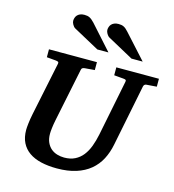

<svg xmlns="http://www.w3.org/2000/svg" viewBox="-133 -1040 1058 1167"><g transform="rotate(15 395.5 -456.5)"><path d="M725.1 -616.2Q718.3 -615.2 714.4 -611.1Q710.4 -606.9 709 -600.1L631.8 -214.8Q621.6 -162.6 599.4 -120.1Q577.1 -77.6 540.8 -47.4Q504.4 -17.1 452.6 -0.5Q400.9 16.1 332 16.1Q276.4 16.1 231.9 5.6Q187.5 -4.9 156.5 -26.6Q125.5 -48.3 108.6 -82Q91.8 -115.7 91.8 -162.1Q91.8 -176.3 95 -203.9Q98.1 -231.4 105 -265.1L174.8 -601.1Q176.3 -609.9 170.9 -612.5Q165.5 -615.2 154.8 -616.2Q146.5 -616.7 137.2 -617.7Q128.9 -618.7 118.9 -619.4Q108.9 -620.1 99.1 -621.1V-670.9H400.9V-621.1Q389.2 -620.1 378.2 -619.4Q367.2 -618.7 358.4 -617.7Q348.1 -616.7 338.9 -616.2Q330.1 -615.2 324.7 -612.1Q319.3 -608.9 317.9 -600.1L249 -265.1Q243.2 -236.3 240.5 -213.4Q237.8 -190.4 237.8 -176.8Q237.8 -145 248 -122.6Q258.3 -100.1 275.1 -85.9Q292 -71.8 313.7 -65.4Q335.4 -59.1 357.9 -59.1Q397 -59.1 425.5 -73.5Q454.1 -87.9 474.1 -113.3Q494.1 -138.7 507.3 -173.8Q520.5 -209 528.8 -250L599.1 -601.1Q600.6 -609.9 596.4 -612.5Q592.3 -615.2 580.1 -616.2Q570.8 -616.7 561.5 -617.7Q553.2 -618.7 543 -619.4Q532.7 -620.1 522.9 -621.1V-670.9H791V-621.1ZM383.3 -746.1 221.2 -834.5Q215.8 -837.4 211.4 -842.5Q207 -847.7 203.6 -853.5Q200.2 -859.4 198.2 -865.5Q196.3 -871.6 196.3 -876.5Q196.3 -885.3 199.2 -894.8Q202.1 -904.3 208.7 -911.9Q215.3 -919.4 226.3 -924.3Q237.3 -929.2 253.4 -929.2Q263.7 -929.2 271.5 -927.7Q279.3 -926.3 286.6 -922.6Q293.9 -918.9 301.3 -912.8Q308.6 -906.7 317.4 -897.5L453.1 -746.1ZM598.1 -746.1 436.5 -834.5Q431.2 -837.4 426.5 -842.5Q421.9 -847.7 418.5 -853.5Q415 -859.4 413.1 -865.5Q411.1 -871.6 411.1 -876.5Q411.1 -885.3 414.1 -894.8Q417 -904.3 423.6 -911.9Q430.2 -919.4 441.2 -924.3Q452.1 -929.2 468.3 -929.2Q478.5 -929.2 486.3 -927.7Q494.1 -926.3 501.5 -922.6Q508.8 -918.9 515.9 -912.8Q522.9 -906.7 531.2 -897.5L668.5 -746.1Z"/></g></svg>

Font: Charis SIL
Style: Bold Italic
Weight: 700
Italic angle: -11°
Foundry: SIL International
Version: Version 4.112